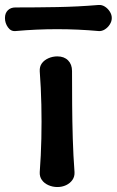

<svg xmlns="http://www.w3.org/2000/svg" viewBox="-105 -740 470 773"><path d="M126 13Q107 13 90 5.5Q73 -2 63.5 -15.5Q54 -29 55 -47Q60 -114 61.5 -182Q63 -250 61.5 -318.5Q60 -387 55 -453Q54 -472 63.5 -485Q73 -498 90 -505.5Q107 -513 126 -513Q153 -513 169 -497Q185 -481 185 -454Q185 -387 185.5 -318.5Q186 -250 188 -182Q190 -114 195 -47Q196 -29 186.5 -15.5Q177 -2 161 5.5Q145 13 126 13ZM345 -667Q345 -654 337 -641.5Q329 -629 317 -621.5Q305 -614 292 -615Q125 -630 -42 -615Q-61 -613 -73 -630Q-85 -647 -85 -667V-668Q-85 -687 -73.5 -698.5Q-62 -710 -43 -710Q41 -710 125 -711.5Q209 -713 292 -720Q305 -721 317 -713.5Q329 -706 337 -693.5Q345 -681 345 -668Z"/></svg>

Font: Winky Sans Medium
Style: Regular
Weight: 500
Designer: Simon Atzbach
Foundry: typofactur
Version: Version 1.205